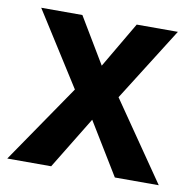

<svg xmlns="http://www.w3.org/2000/svg" viewBox="-67 -621 692 689"><g transform="rotate(10 279.0 -277.0)"><path d="M3 0 199 -286 29 -554H179L279 -387L377 -554H527L358 -286L555 0H395L279 -190L163 0Z"/></g></svg>

Font: Involve
Style: Bold
Weight: 700
Designer: Stefan Peev
Foundry: Context Ltd.
Version: Version 1.001